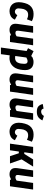

<svg xmlns="http://www.w3.org/2000/svg" viewBox="1602 -2390 988 4232"><g transform="rotate(90 2096.0 -274.0)"><path d="M231 10Q166 10 120.5 -15.5Q75 -41 51.5 -87Q28 -133 28 -192Q28 -227 33.5 -260.5Q39 -294 48 -327Q65 -392 98 -434.5Q131 -477 178.5 -498.5Q226 -520 285 -520Q341 -520 377.5 -510Q414 -500 447 -482L405 -374Q386 -385 360 -392.5Q334 -400 306 -400Q253 -400 223 -372Q193 -344 179 -297Q174 -275 170.5 -249Q167 -223 165 -191Q164 -164 174 -145.5Q184 -127 202 -117.5Q220 -108 242 -108Q254 -108 267 -114Q280 -120 292.5 -132Q305 -144 314 -162L414 -108Q383 -41 333.5 -15.5Q284 10 231 10Z M639 10Q570 10 532 -32Q494 -74 507 -165L556 -510H702L657 -185Q653 -152 664.5 -136Q676 -120 708 -120Q720 -120 732 -123Q744 -126 756 -132.5Q768 -139 781 -147L832 -510H978L906 0H760L762 -16Q763 -22 758.5 -23Q754 -24 748 -21Q734 -15 720 -8.5Q706 -2 692 4Q679 7 666 8.5Q653 10 639 10Z M1028 200 1104 -367 1042 -398 1107 -520 1207 -471Q1217 -467 1221 -473L1239 -493Q1264 -503 1280.5 -508.5Q1297 -514 1311.5 -516.5Q1326 -519 1346 -519Q1379 -519 1410.5 -510.5Q1442 -502 1468 -481Q1494 -460 1509.5 -424.5Q1525 -389 1525 -335Q1525 -280 1514.5 -224Q1504 -168 1481 -123Q1444 -57 1388.5 -23Q1333 11 1259 11Q1248 11 1236 10Q1224 9 1207 7L1200 5L1174 200ZM1259 -112Q1290 -112 1317 -126Q1344 -140 1358 -168Q1374 -200 1380.5 -237Q1387 -274 1387 -312Q1387 -343 1379.5 -359.5Q1372 -376 1357.5 -382Q1343 -388 1323 -388Q1310 -388 1294 -382Q1278 -376 1248 -361L1214 -116Q1238 -112 1259 -112Z M1732 10Q1663 10 1625 -32Q1587 -74 1600 -165L1649 -510H1795L1750 -185Q1746 -152 1757.5 -136Q1769 -120 1801 -120Q1813 -120 1825 -123Q1837 -126 1849 -132.5Q1861 -139 1874 -147L1925 -510H2071L1999 0H1853L1855 -16Q1856 -22 1851.5 -23Q1847 -24 1841 -21Q1827 -15 1813 -8.5Q1799 -2 1785 4Q1772 7 1759 8.5Q1746 10 1732 10Z M2284 10Q2215 10 2177 -32Q2139 -74 2152 -165L2201 -510H2347L2302 -185Q2298 -152 2309.5 -136Q2321 -120 2353 -120Q2365 -120 2377 -123Q2389 -126 2401 -132.5Q2413 -139 2426 -147L2477 -510H2623L2551 0H2405L2407 -16Q2408 -22 2403.5 -23Q2399 -24 2393 -21Q2379 -15 2365 -8.5Q2351 -2 2337 4Q2324 7 2311 8.5Q2298 10 2284 10ZM2442 -592Q2359 -592 2322 -628.5Q2285 -665 2273 -723L2374 -740Q2380 -712 2397 -699.5Q2414 -687 2440 -687Q2472 -687 2497 -703.5Q2522 -720 2535 -748L2634 -715Q2606 -657 2562.5 -624.5Q2519 -592 2442 -592Z M2888 10Q2823 10 2777.5 -15.5Q2732 -41 2708.5 -87Q2685 -133 2685 -192Q2685 -227 2690.5 -260.5Q2696 -294 2705 -327Q2722 -392 2755 -434.5Q2788 -477 2835.5 -498.5Q2883 -520 2942 -520Q2998 -520 3034.5 -510Q3071 -500 3104 -482L3062 -374Q3043 -385 3017 -392.5Q2991 -400 2963 -400Q2910 -400 2880 -372Q2850 -344 2836 -297Q2831 -275 2827.5 -249Q2824 -223 2822 -191Q2821 -164 2831 -145.5Q2841 -127 2859 -117.5Q2877 -108 2899 -108Q2911 -108 2924 -114Q2937 -120 2949.5 -132Q2962 -144 2971 -162L3071 -108Q3040 -41 2990.5 -15.5Q2941 10 2888 10Z M3146 0 3218 -510H3364L3336 -315H3372L3494 -510H3652L3480 -236L3481 -290L3583 0H3423L3358 -195H3320L3292 0Z M3819 10Q3750 10 3712 -32Q3674 -74 3687 -165L3736 -510H3882L3837 -185Q3833 -152 3844.5 -136Q3856 -120 3888 -120Q3900 -120 3912 -123Q3924 -126 3936 -132.5Q3948 -139 3961 -147L4012 -510H4158L4086 0H3940L3942 -16Q3943 -22 3938.5 -23Q3934 -24 3928 -21Q3914 -15 3900 -8.5Q3886 -2 3872 4Q3859 7 3846 8.5Q3833 10 3819 10Z"/></g></svg>

Font: Finlandica
Style: Italic
Weight: 400
Italic angle: -8°
Designer: Niklas Ekholm, Juho Hiilivirta, Jaakko Suomalainen
Foundry: Helsinki Type Studio
Version: Version 1.064